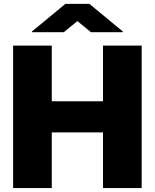

<svg xmlns="http://www.w3.org/2000/svg" viewBox="-20 -960 790 980"><path d="M46.9 0V-727.3H244.3V-443.2H505.7V-727.3H703.1V0H505.7V-284.1H244.3V0ZM305.4 -795.5 375 -852.3 444.6 -795.5H606.5V-799.7L436.1 -940.3H313.9L143.5 -799.7V-795.5Z"/></svg>

Font: Inter UI Black
Style: Regular
Weight: 900
Designer: Rasmus Andersson
Foundry: rsms
Version: 3.2;8d6f07862